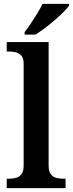

<svg xmlns="http://www.w3.org/2000/svg" viewBox="-20 -979 379 999"><path d="M15 0V-49H28Q46 -49 63 -53.5Q80 -58 91.5 -72.5Q103 -87 103 -116V-648Q103 -676 91 -689.5Q79 -703 62 -707Q45 -711 28 -711H15V-760H233V-116Q233 -87 244.5 -72.5Q256 -58 273.5 -53.5Q291 -49 308 -49H321V0ZM108 -812Q123 -831 140.5 -857Q158 -883 174.5 -910Q191 -937 201 -959H339V-949Q330 -936 310 -916Q290 -896 264.5 -874Q239 -852 213 -832.5Q187 -813 165 -799H108Z"/></svg>

Font: Noto Serif Gujarati SemiBold
Style: Regular
Weight: 600
Version: Version 2.102